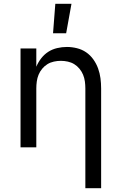

<svg xmlns="http://www.w3.org/2000/svg" viewBox="-20 -775 640 1010"><path d="M429 215V-310Q429 -328 426.5 -346.5Q424 -365 417 -382Q410 -399 398 -413.5Q386 -428 370.5 -437.5Q355 -447 336.5 -451Q318 -455 300 -455Q282 -455 263.5 -451Q245 -447 229.5 -437.5Q214 -428 202 -413.5Q190 -399 183 -382Q176 -365 173.5 -346.5Q171 -328 171 -310V0H88V-520H171V-424Q181 -448 197 -468.5Q213 -489 234 -502.5Q255 -516 280.5 -522Q306 -528 332 -528Q358 -528 384.5 -521.5Q411 -515 433 -500Q455 -485 471 -462.5Q487 -440 496 -415Q505 -390 508.5 -363.5Q512 -337 512 -310V215ZM259 -600 271 -755H356L328 -600Z"/></svg>

Font: Nova
Style: Regular
Weight: 400
Monospace: yes
Designer: Belleve Invis
Foundry: Belleve Invis
Version: Version 24.1.4; ttfautohint (v1.8.4)